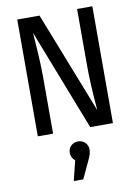

<svg xmlns="http://www.w3.org/2000/svg" viewBox="-106 -776 827 1144"><g transform="rotate(-10 307.5 -204.0)"><path d="M159 -612.8 161.5 -579Q172.8 -429.7 172.8 -340V0H80.5V-706.7H215.4L456.4 -92.3L454.9 -113.3Q442.6 -259.5 442.6 -366.7V-706.7H534.9V0H397.4ZM370.3 130.3Q370.3 144.1 366.4 157.9Q362.6 171.8 353.3 191.3L302.6 299.5H245.1L274.9 179.5Q263.6 170.8 257.2 157.9Q250.8 145.1 250.8 130.3Q250.8 105.1 267.9 88.2Q285.1 71.3 310.8 71.3Q335.9 71.3 353.1 88.2Q370.3 105.1 370.3 130.3Z"/></g></svg>

Font: Fira Code Fixed Retina
Style: Regular
Weight: 450
Monospace: yes
Designer: Carrois Corporate, Edenspiekermann AG, Nikita Prokopov
Foundry: Carrois Corporate, Edenspiekermann AG, Nikita Prokopov
Version: Version 5.002